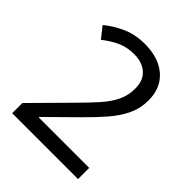

<svg xmlns="http://www.w3.org/2000/svg" viewBox="-200 -848 973 973"><g transform="rotate(45 286.0 -362.0)"><path d="M520 0H48V-73L235 -262Q289 -316 326 -358Q363 -400 382 -440.5Q401 -481 401 -529Q401 -588 366 -618.5Q331 -649 275 -649Q223 -649 183.5 -631Q144 -613 103 -581L56 -640Q98 -675 152.5 -699.5Q207 -724 275 -724Q375 -724 433 -673.5Q491 -623 491 -534Q491 -478 468 -429Q445 -380 404 -332.5Q363 -285 308 -231L159 -84V-80H520Z"/></g></svg>

Font: Noto Sans Mongolian
Style: Regular
Weight: 400
Designer: Monotype Design Team
Foundry: Monotype Imaging Inc.
Version: Version 3.001; ttfautohint (v1.8.4.7-5d5b)